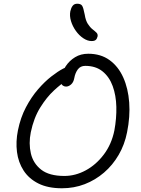

<svg xmlns="http://www.w3.org/2000/svg" viewBox="-20 -999 756 1029"><path d="M312 10Q237 10 186 -15.5Q135 -41 106.5 -85Q78 -129 71 -184.5Q64 -240 76 -300Q90 -369 119 -424Q148 -479 184 -520.5Q220 -562 255.5 -589.5Q291 -617 318 -631Q345 -645 355 -645Q361 -645 367.5 -643Q374 -641 378 -630Q387 -611 373 -595.5Q359 -580 336 -567Q308 -550 269 -514Q230 -478 195.5 -422.5Q161 -367 145 -290Q133 -230 145.5 -176.5Q158 -123 201 -89.5Q244 -56 325 -56Q384 -56 439.5 -86Q495 -116 536.5 -171Q578 -226 593 -300Q605 -365 603.5 -426.5Q602 -488 584 -537.5Q566 -587 529.5 -616.5Q493 -646 437 -646Q411 -646 397 -627Q383 -608 378 -580Q374 -558 361 -546.5Q348 -535 334 -535Q325 -535 317.5 -540Q310 -545 306.5 -555.5Q303 -566 306 -580Q313 -615 332.5 -644.5Q352 -674 382.5 -692.5Q413 -711 453 -711Q520 -711 567 -677Q614 -643 640.5 -584Q667 -525 672.5 -449.5Q678 -374 661 -290Q648 -224 616 -169Q584 -114 537.5 -74Q491 -34 434 -12Q377 10 312 10ZM471 -779Q449 -779 426.5 -794Q404 -809 386.5 -833.5Q369 -858 360.5 -886Q352 -914 357 -939Q361 -957 369.5 -968Q378 -979 394 -979Q413 -979 420 -968.5Q427 -958 434 -921Q439 -889 451 -870.5Q463 -852 476 -842Q489 -832 497 -824Q505 -816 503 -804Q500 -791 493 -785Q486 -779 471 -779Z"/></svg>

Font: Shantell Sans Light
Style: Italic
Weight: 300
Italic angle: -11°
Designer: Stephen Nixon, Anya Danilova, Shantell Martin
Foundry: Arrow Type
Version: Version 1.008;[ac192a2d6]